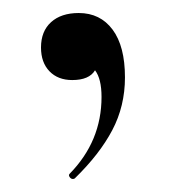

<svg xmlns="http://www.w3.org/2000/svg" viewBox="-20 -115 262 295"><path d="M172 4Q172 48 152.5 85Q133 122 95 159Q94 160 92 160Q89 160 87 157Q85 154 87 152Q136 102 136 34Q136 6 126 -7Q117 8 91 8Q69 8 56 -5.5Q43 -19 43 -42Q43 -67 58.5 -81Q74 -95 101 -95Q134 -95 153 -69.5Q172 -44 172 4Z"/></svg>

Font: Cormorant Garamond SemiBold
Style: Regular
Weight: 600
Designer: Christian Thalmann (Catharsis Fonts)
Version: Version 3.000